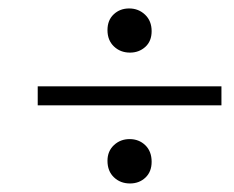

<svg xmlns="http://www.w3.org/2000/svg" viewBox="-20 -533 548 450"><path d="M284.7 -409.7Q262.2 -409.7 247.1 -424.1Q231.9 -438.5 231.9 -462.4Q231.9 -485.8 246.6 -499.5Q261.2 -513.2 282.7 -513.2Q304.7 -513.2 320.1 -498.5Q335.4 -483.9 335.4 -460Q335.4 -436.5 320.6 -423.1Q305.7 -409.7 284.7 -409.7ZM68.4 -286.1V-330.6H499V-286.1ZM284.7 -103Q262.2 -103 247.1 -117.4Q231.9 -131.8 231.9 -156.2Q231.9 -178.7 247.1 -192.9Q262.2 -207 283.7 -207Q305.7 -207 320.6 -192.6Q335.4 -178.2 335.4 -153.8Q335.4 -130.4 320.8 -116.7Q306.2 -103 284.7 -103Z"/></svg>

Font: Elstob Medium
Style: Italic
Weight: 500
Italic angle: -20°
Designer: Peter S. Baker
Version: Version 1.015